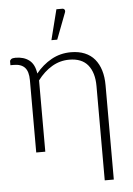

<svg xmlns="http://www.w3.org/2000/svg" viewBox="-60 -781 693 1002"><g transform="rotate(-5 286.0 -280.0)"><path d="M9.5 -485Q9.5 -491.5 16.2 -496.8Q23 -502 39 -502Q83 -502 111 -480.2Q139 -458.5 145.5 -410Q180.5 -453.5 227 -479.5Q273.5 -505.5 329.5 -505.5Q370.5 -505.5 401.8 -492.5Q433 -479.5 453.5 -455Q474 -430.5 484.5 -396Q495 -361.5 495 -318V176H447.5V-318Q447.5 -388 415.5 -427.8Q383.5 -467.5 317.5 -467.5Q268.5 -467.5 226.5 -442.5Q184.5 -417.5 151.5 -373.5V0H104V-378.5Q104 -424 85 -444.8Q66 -465.5 27 -465.5H9.5ZM234 -577 274 -735.5H304.5Q313 -735.5 316.8 -729.2Q320.5 -723 316.5 -713.5L264.5 -577Z"/></g></svg>

Font: Lato 2
Style: Regular
Weight: 300
Designer: Lukasz Dziedzic with Adam Twardoch and Botio Nikoltchev
Foundry: tyPoland Lukasz Dziedzic
Version: Version 2.015; 2015-08-06; http://www.latofonts.com/